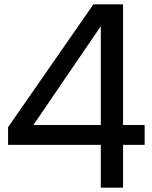

<svg xmlns="http://www.w3.org/2000/svg" viewBox="-20 -860 698 880"><path d="M544 -840V-287H643V-196H544V0H442V-196H17V-277L408 -840ZM133 -287H442V-740Z"/></svg>

Font: Matangi SemiBold
Style: Regular
Weight: 600
Designer: Prashant Pant
Foundry: The Graphic Ant
Version: Version 3.002